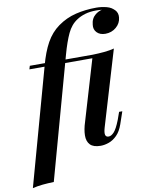

<svg xmlns="http://www.w3.org/2000/svg" viewBox="-143 -856 871 1117"><g transform="rotate(-10 292.0 -297.0)"><path d="M59 -496 65 -516H491L483 -496ZM596 -736Q578 -752 557 -759Q536 -766 501 -766Q464 -766 435.5 -757.5Q407 -749 386 -735Q348 -711 326 -664Q304 -617 284 -545L85 174Q49 175 18.5 178Q-12 181 -41 188L150 -501Q171 -580 200.5 -633Q230 -686 276 -719Q325 -754 382.5 -768Q440 -782 504 -782Q535 -782 565.5 -774Q596 -766 612 -745ZM467 -688Q470 -725 496.5 -746Q523 -767 559 -767Q592 -767 610 -748.5Q628 -730 625 -703Q622 -669 595 -646Q568 -623 531 -623Q499 -623 481 -641.5Q463 -660 467 -688ZM431 -85Q423 -57 426.5 -44Q430 -31 446 -31Q461 -31 477.5 -48.5Q494 -66 514 -117L530 -162H549L524 -89Q510 -49 487.5 -26.5Q465 -4 439.5 5Q414 14 391 14Q348 14 329 -6Q310 -26 310.5 -61Q311 -96 325 -139L437 -516Q473 -517 505 -520Q537 -523 564 -530Z"/></g></svg>

Font: Playfair Display SemiBold
Style: Italic
Weight: 600
Italic angle: -14°
Designer: Claus Eggers Sørensen
Foundry: Claus Eggers Sørensen
Version: Version 1.203